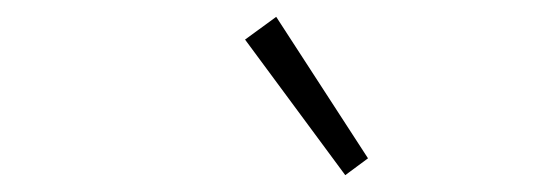

<svg xmlns="http://www.w3.org/2000/svg" viewBox="-20 -778 640 228"><path d="M390 -570 271 -731 308 -758 417 -590Z"/></svg>

Font: Source Code Pro ExtraLight Light
Style: Italic
Weight: 300
Italic angle: -11°
Monospace: yes
Version: Version 1.016;hotconv 1.0.116;makeotfexe 2.5.65601